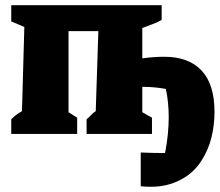

<svg xmlns="http://www.w3.org/2000/svg" viewBox="-20 -512 840 734"><path d="M23 0V-56Q32 -65 41.5 -72.5Q51 -80 64 -87L73 -409L23 -430V-492H598V-436Q585 -428 564 -420Q543 -412 524 -405V-289Q569 -295 608 -295Q701 -295 750.5 -242.5Q800 -190 800 -84Q800 -34 788.5 13Q777 60 751 101Q721 149 670 175.5Q619 202 558 202Q547 202 537 201.5Q527 201 518 200V71Q543 72 563 72.5Q583 73 608 73Q610 73 611 73Q618 38 621.5 2.5Q625 -33 625 -63Q625 -122 614 -172Q571 -180 526 -180Q524 -180 524 -180V-83L561 -62V0H311V-56Q319 -62 327.5 -71.5Q336 -81 346 -87L356 -393H242V-83L275 -62V0Z"/></svg>

Font: Piazzolla ExtraBold
Style: Regular
Weight: 800
Designer: Juan Pablo del Peral
Foundry: Huerta Tipografica
Version: Version 1.330